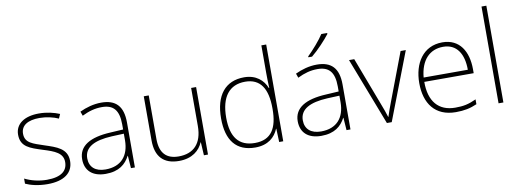

<svg xmlns="http://www.w3.org/2000/svg" viewBox="-61 -1120 4006 1485"><g transform="rotate(-10 1942.0 -378.0)"><path d="M416 -137C416 -235 332 -260 241 -290C156 -319 94 -333 94 -407C94 -472 149 -505 240 -505C292 -505 350 -492 388 -474L403 -508C359 -526 304 -540 241 -540C127 -540 55 -490 55 -406C55 -310 127 -289 223 -258C314 -230 377 -206 377 -135C377 -67 329 -24 215 -24C153 -24 92 -39 42 -64V-24C80 -6 141 10 214 10C346 10 416 -45 416 -137Z M731 -539C670 -539 612 -522 561 -498L573 -464C628 -491 676 -504 730 -504C818 -504 862 -459 862 -345V-305L762 -299C601 -291 510 -238 510 -133C510 -44 567 10 671 10C776 10 829 -37 861 -98H863L870 0H901V-353C901 -482 844 -539 731 -539ZM766 -268 862 -272V-219C861 -101 800 -24 675 -24C596 -24 550 -64 550 -133C550 -221 630 -261 766 -268Z M1475 -530H1436V-232C1436 -92 1366 -25 1250 -25C1155 -25 1103 -76 1103 -187V-530H1064V-183C1064 -55 1127 10 1247 10C1351 10 1410 -43 1435 -103H1437L1443 0H1475Z M1846 10C1947 10 2002 -42 2028 -105H2030L2034 0H2066V-760H2028V-544C2028 -506 2029 -464 2031 -425H2028C2003 -489 1946 -540 1853 -540C1706 -540 1623 -440 1623 -257C1623 -83 1698 10 1846 10ZM1849 -25C1723 -25 1663 -103 1663 -256C1663 -420 1731 -505 1855 -505C1974 -505 2028 -421 2028 -266V-260C2028 -111 1978 -25 1849 -25Z M2546 -758V-766H2500C2473 -723 2412 -653 2370 -613V-606H2399C2451 -648 2513 -715 2546 -758ZM2424 -539C2363 -539 2305 -522 2254 -498L2266 -464C2321 -491 2369 -504 2423 -504C2511 -504 2555 -459 2555 -345V-305L2455 -299C2294 -291 2203 -238 2203 -133C2203 -44 2260 10 2364 10C2469 10 2522 -37 2554 -98H2556L2563 0H2594V-353C2594 -482 2537 -539 2424 -539ZM2459 -268 2555 -272V-219C2554 -101 2493 -24 2368 -24C2289 -24 2243 -64 2243 -133C2243 -221 2323 -261 2459 -268Z M2880 0H2918L3122 -530H3081L2939 -155C2922 -112 2911 -78 2900 -45H2898C2888 -78 2876 -111 2859 -155L2717 -530H2676Z M3410 -540C3258 -540 3180 -415 3180 -260C3180 -100 3258 10 3421 10C3487 10 3535 0 3587 -23V-61C3526 -33 3487 -25 3422 -25C3291 -25 3219 -110 3220 -263H3608V-294C3608 -434 3545 -540 3410 -540ZM3410 -505C3517 -505 3568 -421 3568 -297H3221C3233 -432 3304 -505 3410 -505Z M3795 0V-760H3757V0Z"/></g></svg>

Font: Noto Sans Gurmukhi UI ExtraLight
Style: Regular
Weight: 200
Designer: Jelle Bosma - Monotype Design Team
Foundry: Monotype Imaging Inc.
Version: Version 2.004